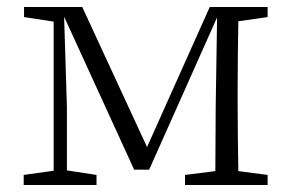

<svg xmlns="http://www.w3.org/2000/svg" viewBox="-20 -531 837 551"><path d="M748 -482V-511H582L402 -109L216 -511H49V-482L134 -469V-41L48 -29V0H257V-29L172 -42V-225L164 -483L365 -44H408L603 -481L599 -224L598 -40L511 -29V0H748V-29L664 -40C663 -95 662 -174 662 -227V-284C662 -337 663 -415 664 -470Z"/></svg>

Font: Noto Serif CJK JP Light
Style: Regular
Weight: 300
Designer: Ryoko NISHIZUKA 西塚涼子 (kana & ideographs); Frank Grießhammer (Latin, Greek & Cyrillic); Wenlong ZHANG 张文龙 (bopomofo); San
Foundry: Adobe Systems Incorporated
Version: Version 1.001;PS 1.001;hotconv 16.6.54;makeotf.lib2.5.65590